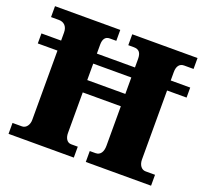

<svg xmlns="http://www.w3.org/2000/svg" viewBox="-122 -861 1083 1009"><g transform="rotate(20 419.0 -357.0)"><path d="M21 0H386V-61H349C325 -61 313 -84 313 -111V-338H526V-117C526 -84 513 -61 485 -61H453V0H818V-61H765C742 -61 726 -83 726 -113V-499H835V-555H726V-602C726 -636 741 -653 765 -653H818V-714H453V-653H484C514 -653 526 -636 526 -602V-555H313V-605C313 -636 325 -653 349 -653H386V-714H21V-653H65C92 -653 113 -636 113 -600V-555H3V-499H113V-111C113 -84 97 -61 74 -61H21ZM313 -407V-499H526V-407Z"/></g></svg>

Font: Noto Serif Thai Black
Style: Regular
Weight: 900
Designer: Monotype Design Team
Foundry: Monotype Imaging Inc.
Version: Version 2.002